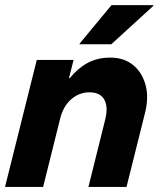

<svg xmlns="http://www.w3.org/2000/svg" viewBox="-24 -736 636 756"><path d="M-4.2 0 120.8 -500H265.8L247.5 -428.3H250.8Q282.5 -467.5 321.2 -488.3Q360 -509.2 410 -509.2Q464.2 -509.2 500 -480Q535.8 -450.8 549.2 -401.2Q562.5 -351.7 546.7 -290L474.2 0H324.2L390.8 -267.5Q402.5 -316.7 386.2 -344.6Q370 -372.5 328.3 -372.5Q287.5 -372.5 255.8 -344.6Q224.2 -316.7 212.5 -267.5L145.8 0ZM289.2 -561.7 290 -565 415 -715.8H580L579.2 -712.5L414.2 -561.7Z"/></svg>

Font: Funnel Sans ExtraBold
Style: Italic
Weight: 800
Italic angle: -14.036°
Version: Version 1.000; Beta; Release 5; Build 24; ttfautohint (v1.8.